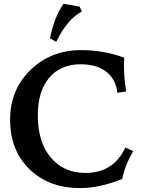

<svg xmlns="http://www.w3.org/2000/svg" viewBox="-20 -962 745 992"><path d="M394.5 9.8Q232.9 9.8 132.6 -87.6Q32.2 -185.1 32.2 -343.3Q32.2 -499 138.2 -601.1Q244.1 -703.1 398.9 -703.1Q515.1 -703.1 621.6 -664.1Q620.6 -644 620.6 -623Q620.6 -559.1 631.8 -489.7L586.4 -482.4Q578.6 -552.7 529.5 -591.3Q480.5 -629.9 396 -629.9Q293 -629.9 234.1 -560.3Q175.3 -490.7 175.3 -365.7Q175.3 -227.1 242.7 -147.7Q310.1 -68.4 421.4 -68.4Q566.4 -68.4 627.9 -200.2L668.5 -180.7Q625.5 -109.4 611.8 -37.6Q494.6 9.8 394.5 9.8ZM270.5 -745.6 238.3 -764.2Q260.3 -874 308.1 -942.4L391.6 -927.7L402.8 -902.8Q325.7 -860.8 270.5 -745.6Z"/></svg>

Font: Kelvinch
Style: Bold
Weight: 700
Designer: Paul James Miller
Foundry: High-Logic / Made with FontCreator
Version: Version 3.501;March 28, 2021;FontCreator 13.0.0.2683 64-bit